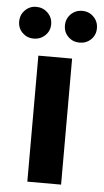

<svg xmlns="http://www.w3.org/2000/svg" viewBox="-73 -731 414 765"><g transform="rotate(5 133.5 -348.5)"><path d="M66 0V-504H201V0ZM41 -570Q15 -570 -3.5 -588Q-22 -606 -22 -633Q-22 -660 -3.5 -678.5Q15 -697 41 -697Q68 -697 87 -678.5Q106 -660 106 -633Q106 -606 87 -588Q68 -570 41 -570ZM225 -570Q198 -570 179.5 -588Q161 -606 161 -633Q161 -660 179.5 -678.5Q198 -697 225 -697Q252 -697 270.5 -678.5Q289 -660 289 -633Q289 -606 270.5 -588Q252 -570 225 -570Z"/></g></svg>

Font: DM Sans
Style: Bold
Weight: 700
Designer: Colophon Foundry, Jonny Pinhorn
Foundry: Colophon Foundry
Version: Version 4.004; ttfautohint (v1.8.4.7-5d5b)